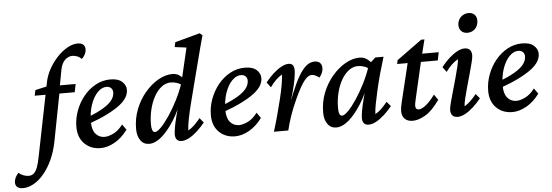

<svg xmlns="http://www.w3.org/2000/svg" viewBox="-195 -853 3580 1246"><g transform="rotate(-5 1594.5 -230.0)"><path d="M36.1 -368.2 43.9 -404.3 122.1 -421.9 203.1 -420.9H307.6L296.9 -368.2ZM343.8 -681.6Q366.2 -681.6 378.9 -670.9Q391.6 -660.2 391.6 -638.7Q391.6 -624 383.8 -608.4Q376 -592.8 362.3 -579.1Q348.6 -592.8 332.5 -598.6Q316.4 -604.5 300.8 -604.5Q276.4 -604.5 254.4 -584.5Q232.4 -564.5 223.6 -520.5L205.1 -420.9L200.2 -384.8L137.7 -60.5Q125 3.9 101.1 56.2Q77.1 108.4 45.4 146Q13.7 183.6 -21.5 203.1Q-56.6 222.7 -90.8 222.7Q-114.3 222.7 -127.4 212.4Q-140.6 202.1 -140.6 181.6Q-140.6 166 -132.8 149.9Q-125 133.8 -112.3 121.1Q-97.7 133.8 -80.6 140.1Q-63.5 146.5 -47.9 146.5Q-28.3 146.5 -14.6 135.3Q-1 124 9.3 97.2Q19.5 70.3 28.3 23.4L123 -448.2Q131.8 -492.2 154.8 -533.7Q177.7 -575.2 209 -608.4Q240.2 -641.6 275.4 -661.6Q310.5 -681.6 343.8 -681.6Z M433.6 7.8Q370.1 7.8 329.1 -32.7Q288.1 -73.2 288.1 -142.6Q288.1 -197.3 307.6 -249Q327.1 -300.8 360.4 -341.3Q393.6 -381.8 438 -406.2Q482.4 -430.7 534.2 -430.7Q585 -430.7 610.4 -407.7Q635.7 -384.8 635.7 -354.5Q635.7 -329.1 621.1 -304.7Q606.4 -280.3 575.2 -256.3Q543.9 -232.4 493.7 -207Q443.4 -181.6 372.1 -156.2V-200.2Q430.7 -223.6 469.2 -246.6Q507.8 -269.5 526.9 -293.9Q545.9 -318.4 545.9 -345.7Q545.9 -363.3 534.7 -374Q523.4 -384.8 504.9 -384.8Q473.6 -384.8 446.3 -356.4Q418.9 -328.1 401.9 -278.8Q384.8 -229.5 384.8 -165Q384.8 -115.2 407.2 -88.9Q429.7 -62.5 465.8 -62.5Q489.3 -62.5 522.5 -78.1Q555.7 -93.8 585 -132.8L610.4 -96.7Q573.2 -45.9 525.9 -19Q478.5 7.8 433.6 7.8Z M750 7.8Q713.9 7.8 693.4 -21Q672.9 -49.8 672.9 -95.7Q672.9 -164.1 696.8 -224.6Q720.7 -285.2 760.3 -331.5Q799.8 -377.9 846.7 -404.3Q893.6 -430.7 938.5 -430.7Q965.8 -430.7 984.9 -416.5Q1003.9 -402.3 1023.4 -377L1002 -345.7Q986.3 -362.3 965.3 -369.6Q944.3 -377 922.9 -377Q890.6 -377 862.8 -355.5Q835 -334 814.5 -296.9Q793.9 -259.8 782.7 -212.9Q771.5 -166 771.5 -116.2Q771.5 -92.8 776.9 -79.1Q782.2 -65.4 793.9 -65.4Q808.6 -65.4 833.5 -90.8Q858.4 -116.2 888.2 -160.2Q918 -204.1 945.8 -258.8Q973.6 -313.5 993.2 -372.1L997.1 -390.6L1044.9 -593.8L968.8 -603.5L975.6 -634.8L1137.7 -678.7L1155.3 -664.1Q1146.5 -632.8 1135.7 -592.8Q1125 -552.7 1114.3 -510.3Q1103.5 -467.8 1092.8 -427.7L1046.9 -249Q1029.3 -181.6 1019.5 -131.3Q1009.8 -81.1 1009.8 -56.6Q1031.2 -68.4 1050.3 -86.9Q1069.3 -105.5 1088.9 -129.9L1114.3 -99.6Q1089.8 -69.3 1063 -44.9Q1036.1 -20.5 1009.8 -6.3Q983.4 7.8 960.9 7.8Q941.4 7.8 930.7 -3.9Q919.9 -15.6 919.9 -38.1Q919.9 -53.7 924.8 -83Q929.7 -112.3 941.9 -160.2Q954.1 -208 975.6 -280.3H985.4Q955.1 -193.4 914.1 -128.4Q873 -63.5 831.1 -27.8Q789.1 7.8 750 7.8Z M1309.6 7.8Q1246.1 7.8 1205.1 -32.7Q1164.1 -73.2 1164.1 -142.6Q1164.1 -197.3 1183.6 -249Q1203.1 -300.8 1236.3 -341.3Q1269.5 -381.8 1314 -406.2Q1358.4 -430.7 1410.2 -430.7Q1460.9 -430.7 1486.3 -407.7Q1511.7 -384.8 1511.7 -354.5Q1511.7 -329.1 1497.1 -304.7Q1482.4 -280.3 1451.2 -256.3Q1419.9 -232.4 1369.6 -207Q1319.3 -181.6 1248 -156.2V-200.2Q1306.6 -223.6 1345.2 -246.6Q1383.8 -269.5 1402.8 -293.9Q1421.9 -318.4 1421.9 -345.7Q1421.9 -363.3 1410.6 -374Q1399.4 -384.8 1380.9 -384.8Q1349.6 -384.8 1322.3 -356.4Q1294.9 -328.1 1277.8 -278.8Q1260.7 -229.5 1260.7 -165Q1260.7 -115.2 1283.2 -88.9Q1305.7 -62.5 1341.8 -62.5Q1365.2 -62.5 1398.4 -78.1Q1431.6 -93.8 1460.9 -132.8L1486.3 -96.7Q1449.2 -45.9 1401.9 -19Q1354.5 7.8 1309.6 7.8Z M1838.9 -345.7Q1819.3 -345.7 1800.3 -325.7Q1781.2 -305.7 1763.2 -273.4Q1745.1 -241.2 1726.6 -200.2Q1701.2 -146.5 1682.6 -91.3Q1664.1 -36.1 1656.2 0H1562.5Q1578.1 -49.8 1592.8 -104Q1607.4 -158.2 1620.1 -210Q1632.8 -261.7 1639.6 -302.7Q1646.5 -343.8 1646.5 -365.2Q1626 -353.5 1606.9 -335Q1587.9 -316.4 1568.4 -289.1L1543 -322.3Q1567.4 -353.5 1594.2 -377.9Q1621.1 -402.3 1647.5 -416.5Q1673.8 -430.7 1695.3 -430.7Q1712.9 -430.7 1722.2 -419.9Q1731.4 -409.2 1731.4 -383.8Q1731.4 -369.1 1726.1 -335Q1720.7 -300.8 1705.1 -242.7Q1689.5 -184.6 1658.2 -95.7H1653.3Q1684.6 -179.7 1710.4 -242.7Q1736.3 -305.7 1760.7 -347.2Q1785.2 -388.7 1810.1 -409.7Q1835 -430.7 1865.2 -430.7Q1887.7 -430.7 1899.9 -418.5Q1912.1 -406.2 1912.1 -384.8Q1912.1 -370.1 1905.8 -354Q1899.4 -337.9 1886.7 -324.2Q1876 -334 1862.8 -339.8Q1849.6 -345.7 1838.9 -345.7Z M1968.8 7.8Q1932.6 7.8 1912.1 -21Q1891.6 -49.8 1891.6 -95.7Q1891.6 -165 1915.5 -225.1Q1939.5 -285.2 1979 -331.5Q2018.6 -377.9 2065.4 -404.3Q2112.3 -430.7 2157.2 -430.7Q2184.6 -430.7 2204.6 -416.5Q2224.6 -402.3 2245.1 -377L2220.7 -345.7Q2205.1 -362.3 2184.1 -369.6Q2163.1 -377 2140.6 -377Q2110.4 -377 2083 -356.4Q2055.7 -335.9 2034.7 -299.8Q2013.7 -263.7 2002 -216.3Q1990.2 -168.9 1990.2 -116.2Q1990.2 -91.8 1995.6 -78.6Q2001 -65.4 2012.7 -65.4Q2027.3 -65.4 2052.7 -90.8Q2078.1 -116.2 2107.4 -160.2Q2136.7 -204.1 2164.6 -258.8Q2192.4 -313.5 2211.9 -372.1L2223.6 -389.6L2259.8 -422.9H2313.5Q2297.9 -373 2282.7 -318.4Q2267.6 -263.7 2255.9 -212.4Q2244.1 -161.1 2236.3 -120.1Q2228.5 -79.1 2228.5 -56.6Q2250 -68.4 2269 -86.9Q2288.1 -105.5 2307.6 -129.9L2333 -99.6Q2308.6 -69.3 2281.7 -44.9Q2254.9 -20.5 2228.5 -6.3Q2202.1 7.8 2178.7 7.8Q2159.2 7.8 2148.9 -3.9Q2138.7 -15.6 2138.7 -38.1Q2138.7 -53.7 2143.6 -83Q2148.4 -112.3 2160.6 -160.2Q2172.9 -208 2194.3 -280.3H2204.1Q2173.8 -193.4 2132.8 -128.4Q2091.8 -63.5 2049.8 -27.8Q2007.8 7.8 1968.8 7.8Z M2642.6 -113.3Q2594.7 -44.9 2549.3 -18.6Q2503.9 7.8 2466.8 7.8Q2433.6 7.8 2415 -10.3Q2396.5 -28.3 2396.5 -60.5Q2396.5 -71.3 2398.4 -85Q2400.4 -98.6 2405.3 -118.2L2465.8 -368.2H2397.5L2402.3 -392.6L2566.4 -511.7H2587.9L2557.6 -391.6L2498 -132.8Q2494.1 -115.2 2492.2 -105.5Q2490.2 -95.7 2490.2 -88.9Q2490.2 -62.5 2512.7 -62.5Q2529.3 -62.5 2555.2 -81.5Q2581.1 -100.6 2618.2 -149.4ZM2511.7 -368.2 2522.5 -420.9H2672.9L2662.1 -368.2Z M2759.8 7.8Q2737.3 7.8 2725.6 -4.4Q2713.9 -16.6 2713.9 -40Q2713.9 -54.7 2722.2 -86.4Q2730.5 -118.2 2742.2 -158.7Q2753.9 -199.2 2765.1 -240.2Q2776.4 -281.2 2784.7 -314.9Q2793 -348.6 2793 -365.2Q2772.5 -353.5 2752.4 -335Q2732.4 -316.4 2712.9 -289.1L2688.5 -322.3Q2712.9 -353.5 2739.7 -377.9Q2766.6 -402.3 2793 -416.5Q2819.3 -430.7 2841.8 -430.7Q2864.3 -430.7 2876 -418Q2887.7 -405.3 2887.7 -381.8Q2887.7 -366.2 2879.4 -334.5Q2871.1 -302.7 2859.9 -261.7Q2848.6 -220.7 2836.9 -179.7Q2825.2 -138.7 2817.4 -105.5Q2809.6 -72.3 2809.6 -56.6Q2830.1 -68.4 2849.1 -86.9Q2868.2 -105.5 2887.7 -129.9L2913.1 -99.6Q2888.7 -69.3 2861.8 -44.9Q2835 -20.5 2808.6 -6.3Q2782.2 7.8 2759.8 7.8ZM2870.1 -530.3Q2844.7 -530.3 2830.1 -545.4Q2815.4 -560.5 2815.4 -584Q2815.4 -604.5 2825.2 -621.6Q2835 -638.7 2851.6 -647.9Q2868.2 -657.2 2887.7 -657.2Q2912.1 -657.2 2926.3 -642.6Q2940.4 -627.9 2940.4 -605.5Q2940.4 -583 2931.2 -565.9Q2921.9 -548.8 2905.8 -539.6Q2889.6 -530.3 2870.1 -530.3Z M3116.2 7.8Q3052.7 7.8 3011.7 -32.7Q2970.7 -73.2 2970.7 -142.6Q2970.7 -197.3 2990.2 -249Q3009.8 -300.8 3043 -341.3Q3076.2 -381.8 3120.6 -406.2Q3165 -430.7 3216.8 -430.7Q3267.6 -430.7 3293 -407.7Q3318.4 -384.8 3318.4 -354.5Q3318.4 -329.1 3303.7 -304.7Q3289.1 -280.3 3257.8 -256.3Q3226.6 -232.4 3176.3 -207Q3126 -181.6 3054.7 -156.2V-200.2Q3113.3 -223.6 3151.9 -246.6Q3190.4 -269.5 3209.5 -293.9Q3228.5 -318.4 3228.5 -345.7Q3228.5 -363.3 3217.3 -374Q3206.1 -384.8 3187.5 -384.8Q3156.2 -384.8 3128.9 -356.4Q3101.6 -328.1 3084.5 -278.8Q3067.4 -229.5 3067.4 -165Q3067.4 -115.2 3089.8 -88.9Q3112.3 -62.5 3148.4 -62.5Q3171.9 -62.5 3205.1 -78.1Q3238.3 -93.8 3267.6 -132.8L3293 -96.7Q3255.9 -45.9 3208.5 -19Q3161.1 7.8 3116.2 7.8Z"/></g></svg>

Font: Crimson Pro ExtraLight Medium
Style: Italic
Weight: 500
Italic angle: -12°
Version: Version 1.002